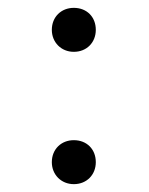

<svg xmlns="http://www.w3.org/2000/svg" viewBox="-20 -482 379 489"><path d="M168 -350C201 -350 224 -374 224 -406C224 -439 201 -462 168 -462C136 -462 112 -439 112 -406C112 -374 136 -350 168 -350ZM168 -13C201 -13 224 -37 224 -69C224 -102 201 -125 168 -125C136 -125 112 -102 112 -69C112 -37 136 -13 168 -13Z"/></svg>

Font: Elastic
Style: elastic
Weight: 400
Designer: Jeremy Tribby
Foundry: Tribby Type
Version: Version 1.422;hotconv 1.0.109;makeotfexe 2.5.65596